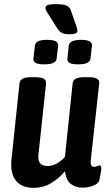

<svg xmlns="http://www.w3.org/2000/svg" viewBox="-20 -897 523 925"><path d="M142 8Q84 8 56.5 -27Q29 -62 35 -126L74 -496Q76 -510 88.5 -517.5Q101 -525 128 -525H153Q204 -525 202 -496L165 -149Q160 -97 210 -97Q231 -97 254 -109.5Q277 -122 293 -142L330 -496Q333 -525 383 -525H410Q461 -525 458 -496L417 -122Q414 -93 434 -93Q441 -93 448 -96.5Q455 -100 460 -100Q471 -100 467 -74Q465 -62 462.5 -48.5Q460 -35 458 -27Q452 -11 428 -2Q404 7 378 7Q344 7 321 -11Q298 -29 293 -72Q267 -40 228 -16Q189 8 142 8ZM358 -587Q328 -587 315.5 -593.5Q303 -600 305 -615L311 -676Q314 -705 370 -705Q399 -705 411.5 -698Q424 -691 423 -676L416 -615Q413 -587 358 -587ZM194 -587Q165 -587 152.5 -593.5Q140 -600 141 -615L148 -676Q150 -691 163.5 -698Q177 -705 206 -705Q238 -705 249.5 -697.5Q261 -690 260 -676L253 -615Q250 -587 194 -587ZM317 -732Q292 -732 280 -737.5Q268 -743 256 -760L217 -822Q208 -836 203.5 -844Q199 -852 199 -859Q199 -869 210.5 -873Q222 -877 249 -877Q286 -877 301 -870Q316 -863 321 -848L346 -776Q353 -759 353 -749Q353 -732 317 -732Z"/></svg>

Font: Asap Condensed Condensed SemiBold
Style: Italic
Weight: 600
Width: 3
Italic angle: -6°
Designer: Pablo Cosgaya
Foundry: Omnibus-Type
Version: Version 3.001; ttfautohint (v1.8.4.7-5d5b)